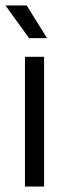

<svg xmlns="http://www.w3.org/2000/svg" viewBox="-20 -686 254 706"><path d="M0 -666H78.1L152.8 -545.9H86.9ZM71.8 -477.1H142.1V0H71.8Z"/></svg>

Font: Gidolinya
Style: Regular
Weight: 400
Version: Version 1.0.3